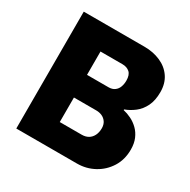

<svg xmlns="http://www.w3.org/2000/svg" viewBox="-155 -831 965 976"><g transform="rotate(30 327.5 -343.0)"><path d="M64 0V-686H421Q472 -686 514.5 -667.5Q557 -649 581.5 -613Q606 -577 606 -526Q606 -477 589.5 -443.5Q573 -410 546.5 -389.5Q520 -369 490 -358V-354Q513 -349 536.5 -337.5Q560 -326 579.5 -307Q599 -288 610.5 -261Q622 -234 622 -198Q622 -139 594 -94.5Q566 -50 520 -25Q474 0 420 0ZM239 -139H368Q390 -139 406 -148.5Q422 -158 431 -176Q440 -194 440 -218Q440 -240 430 -254.5Q420 -269 404.5 -276Q389 -283 370 -283H239ZM239 -416H365Q387 -416 401 -426.5Q415 -437 421 -454Q427 -471 427 -490Q427 -524 410.5 -538.5Q394 -553 368 -553H239Z"/></g></svg>

Font: Chivo Medium ExtraBold
Style: Regular
Weight: 800
Version: Version 2.002